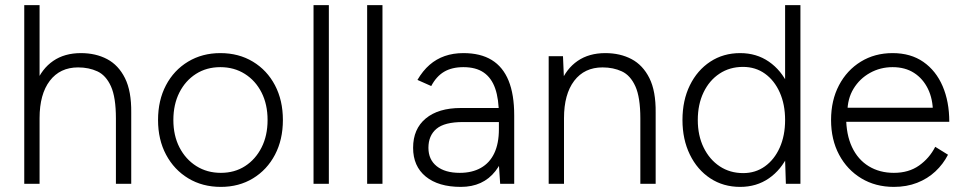

<svg xmlns="http://www.w3.org/2000/svg" viewBox="-20 -720 3773 752"><path d="M75 0V-700H135V0ZM434 0V-256H494V0ZM434 -256Q434 -339 414.5 -382Q395 -425 361.5 -440.5Q328 -456 286 -456Q215 -456 175 -403.5Q135 -351 135 -257H98Q98 -337 121 -394Q144 -451 188.5 -481.5Q233 -512 297 -512Q355 -512 399.5 -488.5Q444 -465 469.5 -414Q495 -363 494 -279V-256Z M845 12Q773 12 717.5 -21.5Q662 -55 630.5 -114Q599 -173 599 -250Q599 -327 630 -386Q661 -445 716.5 -478.5Q772 -512 843 -512Q915 -512 970.5 -478.5Q1026 -445 1057 -386Q1088 -327 1088 -250Q1088 -173 1057 -114Q1026 -55 971 -21.5Q916 12 845 12ZM845 -43Q899 -43 940 -69.5Q981 -96 1004.5 -142.5Q1028 -189 1028 -250Q1028 -311 1004.5 -357.5Q981 -404 939 -430.5Q897 -457 843 -457Q789 -457 747.5 -430.5Q706 -404 682.5 -357.5Q659 -311 659 -250Q659 -189 683 -142.5Q707 -96 749 -69.5Q791 -43 845 -43Z M1208 0V-700H1268V0Z M1418 0V-700H1478V0Z M1939 0 1934 -75V-268Q1934 -332 1919.5 -373.5Q1905 -415 1874.5 -436Q1844 -457 1795 -457Q1750 -457 1719.5 -439Q1689 -421 1669 -383L1615 -407Q1636 -443 1662.5 -466Q1689 -489 1722 -500.5Q1755 -512 1795 -512Q1862 -512 1906 -485Q1950 -458 1972 -404Q1994 -350 1994 -268V0ZM1785 12Q1697 12 1647.5 -28.5Q1598 -69 1598 -141Q1598 -215 1647.5 -256Q1697 -297 1785 -297H1935V-242H1793Q1721 -242 1689.5 -215.5Q1658 -189 1658 -141Q1658 -95 1690.5 -69Q1723 -43 1781 -43Q1829 -43 1863.5 -62.5Q1898 -82 1916 -120Q1934 -158 1934 -214H1969Q1969 -112 1920.5 -50Q1872 12 1785 12Z M2129 0V-500H2185L2189 -408V0ZM2488 0V-256H2548V0ZM2488 -256Q2488 -339 2468.5 -382Q2449 -425 2415.5 -440.5Q2382 -456 2340 -456Q2269 -456 2229 -403.5Q2189 -351 2189 -257H2152Q2152 -337 2175 -394Q2198 -451 2242.5 -481.5Q2287 -512 2351 -512Q2409 -512 2453.5 -488.5Q2498 -465 2523.5 -414Q2549 -363 2548 -279V-256Z M3058 0 3055 -93V-700H3115V0ZM2879 12Q2813 12 2762 -21.5Q2711 -55 2682 -114.5Q2653 -174 2653 -250Q2653 -327 2682 -386Q2711 -445 2762 -478.5Q2813 -512 2879 -512Q2943 -512 2991.5 -478.5Q3040 -445 3067.5 -386Q3095 -327 3095 -250Q3095 -174 3067.5 -114.5Q3040 -55 2991.5 -21.5Q2943 12 2879 12ZM2891 -42Q2939 -42 2976 -68.5Q3013 -95 3034 -142Q3055 -189 3055 -250Q3055 -311 3034 -358Q3013 -405 2976 -431.5Q2939 -458 2890 -458Q2838 -458 2798 -431.5Q2758 -405 2735.5 -358Q2713 -311 2713 -250Q2713 -189 2736 -142Q2759 -95 2799 -68.5Q2839 -42 2891 -42Z M3481 12Q3409 12 3353.5 -21.5Q3298 -55 3266.5 -114Q3235 -173 3235 -250Q3235 -327 3266 -386Q3297 -445 3351.5 -478.5Q3406 -512 3476 -512Q3547 -512 3596.5 -477.5Q3646 -443 3672 -382.5Q3698 -322 3698 -243H3271L3294 -262Q3294 -193 3317 -144Q3340 -95 3382.5 -69Q3425 -43 3481 -43Q3539 -43 3579.5 -71.5Q3620 -100 3643 -145L3693 -114Q3674 -77 3643.5 -48.5Q3613 -20 3572 -4Q3531 12 3481 12ZM3299 -280 3274 -298H3659L3634 -279Q3634 -332 3614.5 -372Q3595 -412 3560 -434.5Q3525 -457 3476 -457Q3428 -457 3387.5 -434.5Q3347 -412 3323 -372.5Q3299 -333 3299 -280Z"/></svg>

Font: Figtree Light
Style: Regular
Weight: 300
Designer: Erik Kennedy
Foundry: Erik Kennedy
Version: Version 2.001;gftools[0.9.30]